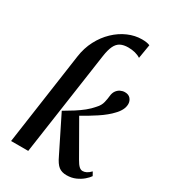

<svg xmlns="http://www.w3.org/2000/svg" viewBox="-203 -929 917 1038"><g transform="rotate(30 255.5 -410.0)"><path d="M32 0 114 -574.5Q122 -631.5 146.5 -678.2Q171 -725 206.8 -759Q242.5 -793 285 -811.5Q327.5 -830 371 -830Q387 -830 399.5 -828Q412 -826 420.5 -822L406 -735Q391 -745 371.2 -750Q351.5 -755 329 -755Q299.5 -755 280.2 -745Q261 -735 249.5 -711Q238 -687 232 -645L139 0ZM383 10.5Q353.5 10.5 334.2 -4.2Q315 -19 296.5 -59L187.5 -278.5Q221 -298 248 -315.2Q275 -332.5 297.8 -350.8Q320.5 -369 340 -392Q359.5 -412.5 365 -436Q370.5 -459.5 372 -476.5Q374 -497 383.2 -510.2Q392.5 -523.5 406 -530Q419.5 -536.5 433.5 -536.5Q456.5 -536.5 468.5 -522.8Q480.5 -509 481 -490Q481 -470 471.2 -451.5Q461.5 -433 445.5 -417Q432.5 -402.5 413.2 -386.8Q394 -371 371.2 -356Q348.5 -341 325.5 -327.2Q302.5 -313.5 282.5 -302.5L401 -95.5Q414 -72.5 424.8 -62.5Q435.5 -52.5 447.5 -52.5Q459 -52.5 471 -58.5Q483 -64.5 496.5 -78.5L509 -56Q500 -42.5 482 -27Q464 -11.5 439 -0.5Q414 10.5 383 10.5Z"/></g></svg>

Font: Merriweather 96pt Medium
Style: Italic
Weight: 500
Italic angle: -7.8°
Version: Version 2.101